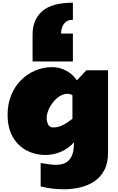

<svg xmlns="http://www.w3.org/2000/svg" viewBox="-20 -1125 871 1416"><path d="M517.6 -979Q484.9 -979 466.6 -964.1Q448.2 -949.2 440.7 -929.7Q433.1 -910.2 431.4 -894.8Q429.7 -879.4 429.7 -877.9H517.6V-671.9H220.2V-869.1Q220.2 -980 291.3 -1042.5Q362.3 -1105 517.6 -1105ZM525.9 -75.2Q483.4 -28.8 428.5 -5.4Q373.5 18.1 314.9 18.1Q241.2 18.1 177.5 -14.6Q113.8 -47.4 75 -113.5Q36.1 -179.7 36.1 -278.8Q36.1 -358.9 62.7 -423.6Q89.4 -488.3 135.5 -534.4Q181.6 -580.6 241 -605.2Q300.3 -629.9 365.2 -629.9Q417.5 -629.9 467.3 -604.2Q517.1 -578.6 546.9 -532.2L617.2 -606.9H776.9V0Q776.9 78.1 749 130.4Q721.2 182.6 674.3 213.4Q627.4 244.1 569.3 257.6Q511.2 271 450.2 271Q405.3 271 361.8 265.4Q318.4 259.8 279.8 250V77.1Q304.7 80.1 334.2 85.4Q363.8 90.8 393.1 90.8Q428.2 90.8 458.5 77.9Q488.8 64.9 507.3 29.1Q525.9 -6.8 525.9 -75.2ZM372.1 -185.1Q402.8 -185.1 429.7 -196.3Q456.5 -207.5 478 -222.7Q499.5 -237.8 514.2 -249V-422.9Q497.1 -433.1 476.1 -433.1Q449.2 -433.1 422.4 -416.7Q395.5 -400.4 373.3 -373.3Q351.1 -346.2 337.6 -314.5Q324.2 -282.7 324.2 -252Q324.2 -229 335 -207Q345.7 -185.1 372.1 -185.1Z"/></svg>

Font: Rammetto One
Style: Regular
Weight: 400
Designer: Vernon Adams
Foundry: Vernon Adams
Version: Version 1.100; ttfautohint (v1.8.4.7-5d5b)